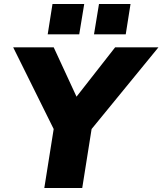

<svg xmlns="http://www.w3.org/2000/svg" viewBox="-20 -942 814 962"><path d="M202 0 260 -365 275 -243 46 -705H249L366 -452H359L557 -705H774L396 -243L450 -365L392 0ZM451 -770 476 -922H634L610 -770ZM219 -770 243 -922H402L377 -770Z"/></svg>

Font: Nunito Sans 8pt Black
Style: Italic
Weight: 900
Italic angle: -9°
Version: Version 3.101;gftools[0.9.27]